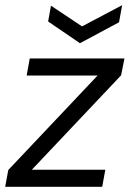

<svg xmlns="http://www.w3.org/2000/svg" viewBox="-36 -722 501 742"><path d="M-16 0 -4 -65 341 -430H67L79 -496H445L432 -431L87 -66H371L359 0ZM436 -702 424 -636 273 -555 150 -639 161 -700 281 -620Z"/></svg>

Font: DM Sans 36pt
Style: Italic
Weight: 400
Italic angle: -10°
Designer: Colophon Foundry, Jonny Pinhorn
Foundry: Colophon Foundry
Version: Version 4.004;gftools[0.9.30]